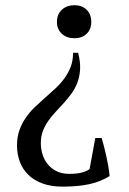

<svg xmlns="http://www.w3.org/2000/svg" viewBox="-20 -504 484 721"><path d="M337.9 14.2H361.8Q365.2 26.9 369.9 43.7Q374.5 60.5 378.7 79.6Q382.8 98.6 386.5 118.7Q390.1 138.7 391.6 157.2Q374 168 355.2 175.5Q336.4 183.1 314.9 187.7Q293.5 192.4 268.6 194.6Q243.7 196.8 213.9 196.8Q171.9 196.8 139.9 185.1Q107.9 173.3 86.7 152.8Q65.4 132.3 54.7 104Q43.9 75.7 43.9 42.5Q43.9 10.3 53 -15.1Q62 -40.5 76.7 -61.8Q91.3 -83 110.1 -101.1Q128.9 -119.1 148.7 -136.5Q168.5 -153.8 187.3 -171.1Q206.1 -188.5 220.9 -208.5Q235.8 -228.5 245.1 -252.2Q254.4 -275.9 254.4 -305.7H273.4Q282.2 -271.5 280.8 -244.4Q279.3 -217.3 271 -194.8Q262.7 -172.4 249.3 -153.8Q235.8 -135.3 220.5 -118.2Q205.1 -101.1 189.7 -84.7Q174.3 -68.4 161.6 -50.5Q148.9 -32.7 141.1 -12.2Q133.3 8.3 133.3 33.2Q133.3 54.2 139.4 75Q145.5 95.7 158.7 112.1Q171.9 128.4 192.1 138.7Q212.4 148.9 240.7 148.9Q270.5 148.9 289.3 143.3Q308.1 137.7 316.4 130.9ZM322.8 -421.9Q322.8 -394 305.4 -377.2Q288.1 -360.4 259.8 -360.4Q230.5 -360.4 212.2 -377.2Q193.8 -394 193.8 -421.9Q193.8 -450.2 212.2 -467.3Q230.5 -484.4 259.8 -484.4Q288.1 -484.4 305.4 -467.3Q322.8 -450.2 322.8 -421.9Z"/></svg>

Font: PT Astra Serif
Style: Regular
Weight: 400
Designer: A.Korolkova, I. Chaeva
Foundry: ParaType Ltd
Version: Version 1.002